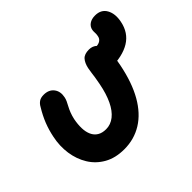

<svg xmlns="http://www.w3.org/2000/svg" viewBox="-138 -828 1047 1047"><g transform="rotate(-45 386.0 -304.5)"><path d="M546.6 -355.6Q508.6 -355.6 496 -377.8Q483.4 -400 489.6 -433.6Q496.4 -466.2 520.1 -480.4Q543.8 -494.6 575.4 -494.6Q595 -494.6 607.8 -503.2Q620.6 -511.8 623.4 -527.2Q625.6 -537.6 625.7 -545Q625.8 -552.4 625.4 -559.2Q625 -566 626.4 -574Q630 -594.4 647.4 -606.8Q664.8 -619.2 692.4 -619.2Q738.6 -619.2 758.6 -583.6Q778.6 -548 767.8 -494.8Q753.8 -424.2 698 -389.9Q642.2 -355.6 546.6 -355.6ZM290 10Q222 10 173.4 -17.5Q124.8 -45 96.4 -91.3Q68 -137.6 59.8 -194.7Q51.6 -251.8 64.2 -311.8Q73.2 -356.4 88.9 -395.9Q104.6 -435.4 129.6 -476.2Q137.8 -492 151.6 -501.8Q165.4 -511.6 188.4 -511.6Q227.6 -511.6 247.6 -485.9Q267.6 -460.2 259.8 -421.6Q257.6 -409.6 251.9 -397.3Q246.2 -385 238.4 -370.8Q230.6 -356.6 223.9 -339.1Q217.2 -321.6 212.4 -300.2Q205.6 -265.6 206.5 -236Q207.4 -206.4 217.4 -184.2Q227.4 -162 247.2 -149.8Q267 -137.6 297 -137.6Q332.2 -137.6 361.6 -160.8Q391 -184 412.3 -228.6Q433.6 -273.2 445.8 -336.4Q450.8 -362 453.5 -379.8Q456.2 -397.6 458 -412.4Q459.8 -427.2 463 -443.4Q470 -475.6 486 -493.5Q502 -511.4 537.6 -511.4Q565.4 -511.4 583.9 -493.2Q602.4 -475 606.9 -435.2Q611.4 -395.4 598 -329.6Q575.6 -217.2 532.4 -141.7Q489.2 -66.2 427.6 -28.1Q366 10 290 10Z"/></g></svg>

Font: Shantell Sans Light
Style: Italic
Weight: 300
Italic angle: -11°
Designer: Stephen Nixon, Anya Danilova, Shantell Martin
Foundry: Arrow Type
Version: Version 1.008;[ac192a2d6]